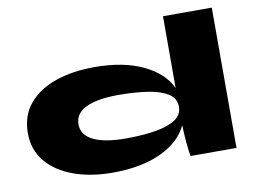

<svg xmlns="http://www.w3.org/2000/svg" viewBox="-76 -803 1250 930"><g transform="rotate(-10 549.0 -338.0)"><path d="M408 14Q300 14 216 -16.5Q132 -47 83.5 -105Q35 -163 35 -245Q35 -331 83.5 -389Q132 -447 216 -476Q300 -505 408 -505Q549 -505 645.5 -459.5Q742 -414 778 -337V-690H1018V0H792Q788 -20 784 -61Q780 -102 778 -154Q743 -77 646.5 -31.5Q550 14 408 14ZM498 -138Q574 -138 637.5 -147.5Q701 -157 739.5 -180Q778 -203 778 -245Q778 -288 739.5 -311Q701 -334 637.5 -343Q574 -352 498 -352Q396 -352 340 -325.5Q284 -299 284 -245Q284 -192 340 -165Q396 -138 498 -138Z"/></g></svg>

Font: Syne ExtraBold
Style: Regular
Weight: 800
Designer: Lucas Descroix
Foundry: Bonjour Monde
Version: Version 2.200; ttfautohint (v1.8.4)